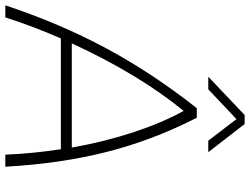

<svg xmlns="http://www.w3.org/2000/svg" viewBox="-168 -788 915 702"><g transform="rotate(90 289.0 -437.5)"><path d="M484 -203H79Q36 -105 2 0H-42Q24 -199 115 -368.5Q206 -538 334 -700H369Q451 -540 494 -370.5Q537 -201 548 0H504Q500 -100 484 -203ZM478 -243Q457 -362 422.5 -467Q388 -572 344 -652Q210 -488 97 -243ZM359 -875H392L495 -742H453L374 -845L265 -742H219Z"/></g></svg>

Font: Krub ExtraLight
Style: Italic
Weight: 275
Italic angle: -8°
Designer: Ekaluck Peanpanawate
Foundry: Cadson Demak Co.,Ltd.
Version: Version 1.000; ttfautohint (v1.6)